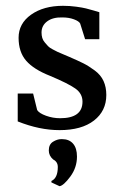

<svg xmlns="http://www.w3.org/2000/svg" viewBox="-20 -440 417 661"><path d="M41 -22V-118H94L108 -61Q115 -50 138.5 -41.5Q162 -33 187 -33Q264 -33 264 -90Q264 -118 239 -135.5Q214 -153 152 -179Q96 -201 70 -231Q44 -261 44 -310Q44 -359 87 -389.5Q130 -420 197 -420Q220 -420 242 -417Q264 -414 276 -411Q288 -408 303.5 -403.5Q319 -399 322 -398V-305H273L256 -359Q252 -367 234.5 -373.5Q217 -380 195 -380Q162 -381 142.5 -366.5Q123 -352 123 -328Q123 -318 125.5 -309.5Q128 -301 134.5 -293.5Q141 -286 145.5 -281Q150 -276 161.5 -270Q173 -264 178 -261.5Q183 -259 199 -252.5Q215 -246 219 -244Q249 -231 267 -222Q285 -213 306 -197.5Q327 -182 336.5 -161Q346 -140 346 -113Q346 -58 303.5 -25Q261 8 185 8Q116 8 41 -22ZM245 99Q245 137 222 168Q199 199 185 201L157 188V183Q179 173 179 135Q179 117 163 109Q148 96 148 78Q148 57 162.5 48Q177 39 191 39H194Q218 39 231.5 54.5Q245 70 245 99Z"/></svg>

Font: Aikya Medium
Style: Regular
Weight: 500
Designer: Neelakash Kshetrimayum (Latin subset based on Merriweather by Eben Sorkin)
Foundry: Brand New Type
Version: Version 1.00 b005